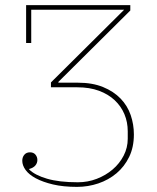

<svg xmlns="http://www.w3.org/2000/svg" viewBox="-20 -718 615 750"><path d="M281 12Q227 12 187 2.5Q147 -7 120 -21.5Q93 -36 80 -54Q67 -72 67 -90Q67 -104 75 -113.5Q83 -123 97 -123Q111 -123 118.5 -114Q126 -105 126 -93Q126 -81 118 -71.5Q110 -62 94 -58V-56Q116 -34 163.5 -20Q211 -6 284 -6Q323 -6 358 -19.5Q393 -33 420 -56Q447 -79 463 -110Q479 -141 479 -176V-205Q479 -241 466 -272Q453 -303 428 -326.5Q403 -350 366.5 -363.5Q330 -377 282 -377H179V-396L465 -680H102V-550H82V-698H489V-677L208 -398V-395H284Q341 -395 382.5 -378Q424 -361 451 -333Q478 -305 490.5 -268.5Q503 -232 503 -193Q503 -143 484.5 -105Q466 -67 435 -41Q404 -15 364 -1.5Q324 12 281 12Z"/></svg>

Font: IBM Plex Serif Thin
Style: Regular
Weight: 100
Designer: Mike Abbink, Paul van der Laan, Pieter van Rosmalen
Foundry: Bold Monday
Version: Version 3.001